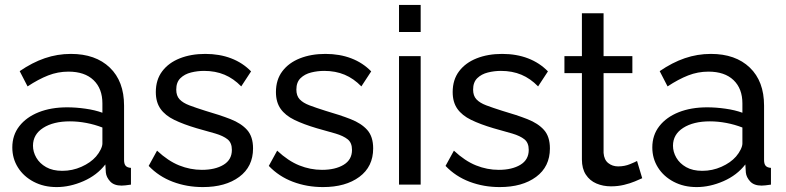

<svg xmlns="http://www.w3.org/2000/svg" viewBox="-20 -750 3194 780"><path d="M30 -151Q30 -201 58.5 -237.5Q87 -274 137 -294Q187 -314 253 -314Q288 -314 327 -308.5Q366 -303 396 -292V-330Q396 -390 360 -424.5Q324 -459 258 -459Q215 -459 175.5 -443.5Q136 -428 92 -399L60 -461Q111 -496 162 -513.5Q213 -531 268 -531Q368 -531 426 -475.5Q484 -420 484 -321V-100Q484 -84 490.5 -76.5Q497 -69 512 -68V0Q499 2 489.5 3Q480 4 474 4Q443 4 427.5 -13Q412 -30 410 -49L408 -82Q374 -38 319 -14Q264 10 210 10Q158 10 117 -11.5Q76 -33 53 -69.5Q30 -106 30 -151ZM370 -114Q382 -128 389 -142.5Q396 -157 396 -167V-232Q365 -244 331 -250.5Q297 -257 264 -257Q197 -257 155.5 -230.5Q114 -204 114 -158Q114 -133 127.5 -109.5Q141 -86 167.5 -71Q194 -56 233 -56Q274 -56 311 -72.5Q348 -89 370 -114Z M804 10Q739 10 682 -11.5Q625 -33 584 -76L618 -138Q663 -96 708 -78Q753 -60 800 -60Q854 -60 888 -80.5Q922 -101 922 -141Q922 -170 904.5 -184Q887 -198 855 -207.5Q823 -217 779 -229Q725 -245 688 -263Q651 -281 632 -308Q613 -335 613 -376Q613 -426 639 -460.5Q665 -495 710.5 -513Q756 -531 814 -531Q872 -531 919 -513Q966 -495 1000 -460L960 -399Q929 -431 892 -446.5Q855 -462 809 -462Q782 -462 756 -455.5Q730 -449 713 -432.5Q696 -416 696 -386Q696 -361 709.5 -346.5Q723 -332 749.5 -322Q776 -312 814 -300Q873 -283 916.5 -266Q960 -249 984 -222Q1008 -195 1008 -147Q1008 -73 952 -31.5Q896 10 804 10Z M1292 10Q1227 10 1170 -11.5Q1113 -33 1072 -76L1106 -138Q1151 -96 1196 -78Q1241 -60 1288 -60Q1342 -60 1376 -80.5Q1410 -101 1410 -141Q1410 -170 1392.5 -184Q1375 -198 1343 -207.5Q1311 -217 1267 -229Q1213 -245 1176 -263Q1139 -281 1120 -308Q1101 -335 1101 -376Q1101 -426 1127 -460.5Q1153 -495 1198.5 -513Q1244 -531 1302 -531Q1360 -531 1407 -513Q1454 -495 1488 -460L1448 -399Q1417 -431 1380 -446.5Q1343 -462 1297 -462Q1270 -462 1244 -455.5Q1218 -449 1201 -432.5Q1184 -416 1184 -386Q1184 -361 1197.5 -346.5Q1211 -332 1237.5 -322Q1264 -312 1302 -300Q1361 -283 1404.5 -266Q1448 -249 1472 -222Q1496 -195 1496 -147Q1496 -73 1440 -31.5Q1384 10 1292 10Z M1601 0V-522H1689V0ZM1601 -620V-730H1689V-620Z M2010 10Q1945 10 1888 -11.5Q1831 -33 1790 -76L1824 -138Q1869 -96 1914 -78Q1959 -60 2006 -60Q2060 -60 2094 -80.5Q2128 -101 2128 -141Q2128 -170 2110.5 -184Q2093 -198 2061 -207.5Q2029 -217 1985 -229Q1931 -245 1894 -263Q1857 -281 1838 -308Q1819 -335 1819 -376Q1819 -426 1845 -460.5Q1871 -495 1916.5 -513Q1962 -531 2020 -531Q2078 -531 2125 -513Q2172 -495 2206 -460L2166 -399Q2135 -431 2098 -446.5Q2061 -462 2015 -462Q1988 -462 1962 -455.5Q1936 -449 1919 -432.5Q1902 -416 1902 -386Q1902 -361 1915.5 -346.5Q1929 -332 1955.5 -322Q1982 -312 2020 -300Q2079 -283 2122.5 -266Q2166 -249 2190 -222Q2214 -195 2214 -147Q2214 -73 2158 -31.5Q2102 10 2010 10Z M2589 -26Q2578 -21 2559 -13Q2540 -5 2515 1Q2490 7 2462 7Q2430 7 2403 -4.5Q2376 -16 2360 -40.5Q2344 -65 2344 -102V-453H2273V-522H2344V-696H2432V-522H2549V-453H2432V-129Q2434 -101 2451 -87.5Q2468 -74 2491 -74Q2517 -74 2539 -83Q2561 -92 2568 -96Z M2630 -151Q2630 -201 2658.5 -237.5Q2687 -274 2737 -294Q2787 -314 2853 -314Q2888 -314 2927 -308.5Q2966 -303 2996 -292V-330Q2996 -390 2960 -424.5Q2924 -459 2858 -459Q2815 -459 2775.5 -443.5Q2736 -428 2692 -399L2660 -461Q2711 -496 2762 -513.5Q2813 -531 2868 -531Q2968 -531 3026 -475.5Q3084 -420 3084 -321V-100Q3084 -84 3090.5 -76.5Q3097 -69 3112 -68V0Q3099 2 3089.5 3Q3080 4 3074 4Q3043 4 3027.5 -13Q3012 -30 3010 -49L3008 -82Q2974 -38 2919 -14Q2864 10 2810 10Q2758 10 2717 -11.5Q2676 -33 2653 -69.5Q2630 -106 2630 -151ZM2970 -114Q2982 -128 2989 -142.5Q2996 -157 2996 -167V-232Q2965 -244 2931 -250.5Q2897 -257 2864 -257Q2797 -257 2755.5 -230.5Q2714 -204 2714 -158Q2714 -133 2727.5 -109.5Q2741 -86 2767.5 -71Q2794 -56 2833 -56Q2874 -56 2911 -72.5Q2948 -89 2970 -114Z"/></svg>

Font: Raleway Thin Medium
Style: Regular
Weight: 500
Version: Version 4.026